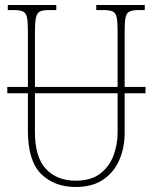

<svg xmlns="http://www.w3.org/2000/svg" viewBox="-20 -734 608 764"><path d="M281 10Q196 10 143.5 -42Q91 -94 91 -214V-363H9V-388H91V-608Q91 -646 87.5 -664Q84 -682 72 -688Q60 -694 35 -694H11V-714H204V-694H175Q150 -694 138.5 -688Q127 -682 123 -663.5Q119 -645 119 -606V-388H448V-607Q448 -645 444.5 -663.5Q441 -682 429 -688Q417 -694 392 -694H363V-714H556V-694H532Q507 -694 495 -688Q483 -682 479.5 -663.5Q476 -645 476 -607V-388H559V-363H476V-205Q476 -147 455 -98Q434 -49 391 -19.5Q348 10 281 10ZM119 -210Q119 -108 163 -61.5Q207 -15 281 -15Q342 -15 378.5 -43Q415 -71 431.5 -115Q448 -159 448 -207V-363H119Z"/></svg>

Font: Noto Serif Condensed Thin
Style: Regular
Weight: 100
Width: 3
Designer: Monotype Design Team
Foundry: Monotype Imaging Inc.
Version: Version 2.013; ttfautohint (v1.8.4.7-5d5b)